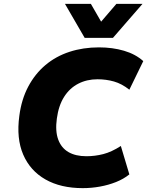

<svg xmlns="http://www.w3.org/2000/svg" viewBox="-20 -961 764 993"><path d="M408 12Q294 12 215 -33Q136 -78 100 -161.5Q64 -245 80 -362Q91 -447 126 -513Q161 -579 215 -624.5Q269 -670 339.5 -693Q410 -716 492 -716Q562 -716 621.5 -698.5Q681 -681 721 -645L649 -497Q610 -528 569.5 -539.5Q529 -551 484 -551Q429 -551 384.5 -528Q340 -505 311.5 -460Q283 -415 274 -348Q265 -283 281 -239.5Q297 -196 334 -174.5Q371 -153 427 -153Q471 -153 514 -164Q557 -175 605 -206L649 -59Q619 -35 580 -19.5Q541 -4 497 4Q453 12 408 12ZM418 -765 316 -941H450L503 -849L582 -941H717L564 -765Z"/></svg>

Font: Nunito Sans 7pt Black
Style: Italic
Weight: 900
Italic angle: -9°
Version: Version 3.101;gftools[0.9.27]